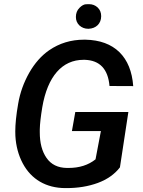

<svg xmlns="http://www.w3.org/2000/svg" viewBox="-20 -916 705 945"><path d="M353.5 -832.5C353.5 -815.4 359.4 -801.8 371.1 -790.5C383.3 -779.8 397.5 -774.4 413.6 -774.4C414.6 -774.4 415.5 -774.4 416.5 -774.4C452.1 -775.9 478 -799.3 478 -836.4C478 -854 472.2 -868.2 460.4 -879.4C448.7 -890.1 434.6 -895.5 418 -895.5C417 -895.5 411.6 -895.5 402.3 -895C393.1 -894.5 382.3 -888.7 371.1 -877.4C359.4 -865.7 353.5 -850.6 353.5 -832.5ZM611.8 -364.7H350.6L334 -271H476.6L450.2 -131.8C415 -103.5 370.6 -89.4 316.9 -89.4C314.5 -89.4 312 -89.4 309.6 -89.4C265.1 -89.8 231.4 -106.4 209 -138.7C186.5 -170.9 175.8 -212.9 175.8 -265.1C175.8 -269.5 175.8 -273.9 175.8 -278.3C176.3 -306.6 180.7 -343.3 188 -387.7C213.9 -540.5 286.1 -621.6 391.1 -621.6C393.1 -621.6 395.5 -621.6 397.5 -621.6C471.2 -619.1 511.7 -576.2 519 -492.7L635.7 -492.2C630.4 -564 607.9 -619.6 567.9 -659.2C527.3 -698.7 471.7 -719.2 400.4 -720.7C397.9 -720.7 395.5 -720.7 393.6 -720.7C329.1 -720.7 272 -703.1 221.7 -668.5C183.1 -641.6 150.9 -605 124 -558.1C97.2 -510.7 78.6 -460 69.3 -404.8C59.6 -349.6 55.2 -304.2 55.2 -269C55.2 -261.2 55.2 -253.9 55.7 -247.1C58.6 -196.8 70.8 -151.9 91.8 -112.3C133.8 -33.2 207 9.3 300.8 9.8C302.7 9.8 305.2 9.8 307.1 9.8C363.3 9.8 414.6 1.5 461.4 -15.6C507.8 -32.7 544.4 -58.6 570.3 -92.3Z"/></svg>

Font: Roboto Medium
Style: Italic
Weight: 500
Italic angle: -12°
Designer: Google
Version: Version 2.137; 2017